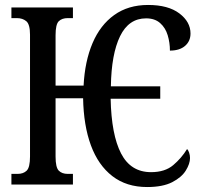

<svg xmlns="http://www.w3.org/2000/svg" viewBox="-20 -744 819 774"><path d="M573 10Q490 10 433 -34Q376 -78 346.5 -158Q317 -238 315 -348H204V-113Q204 -69 217 -56Q230 -43 253 -43H274V0H26V-43H51Q74 -43 87.5 -56Q101 -69 101 -113V-604Q101 -646 86 -658.5Q71 -671 48 -671H26V-714H274V-671H253Q230 -671 217 -658.5Q204 -646 204 -602V-399H317Q322 -497 353 -570Q384 -643 440.5 -683.5Q497 -724 577 -724Q658 -724 703 -690Q748 -656 748 -609Q748 -578 726 -559Q704 -540 665 -540Q665 -572 656 -602Q647 -632 625.5 -651Q604 -670 569 -670Q499 -670 464 -598Q429 -526 427 -396H626V-346H426Q429 -201 468 -125.5Q507 -50 589 -50Q645 -50 678.5 -78.5Q712 -107 734 -143Q739 -139 742.5 -128.5Q746 -118 746 -107Q746 -84 729 -56.5Q712 -29 674 -9.5Q636 10 573 10Z"/></svg>

Font: Noto Serif ExtraCondensed Medium
Style: Regular
Weight: 500
Width: 2
Designer: Monotype Design Team
Foundry: Monotype Imaging Inc.
Version: Version 2.015